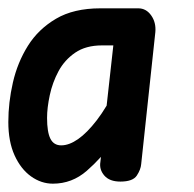

<svg xmlns="http://www.w3.org/2000/svg" viewBox="-20 -436 467 461"><path d="M107 5Q79 5 54.5 -12.5Q30 -30 15 -63Q0 -96 0 -143Q0 -190 11 -238Q22 -286 47 -326Q72 -366 114.5 -391Q157 -416 221 -416H285L275 -327H225Q186 -327 160.5 -309.5Q135 -292 120.5 -265Q106 -238 99.5 -207.5Q93 -177 93 -153Q93 -119 101 -103Q109 -87 127 -87Q146 -87 167.5 -102Q189 -117 212.5 -147.5Q236 -178 261 -228L250 -94Q224 -57 188.5 -26Q153 5 107 5ZM269 0Q243 0 230.5 -14.5Q218 -29 221 -47L262 -416H312Q331 -416 343 -399Q355 -382 353 -359L319 -42Q318 -29 308.5 -14.5Q299 0 269 0Z"/></svg>

Font: Edu NSW ACT Foundation SemiBold
Style: Regular
Weight: 600
Version: Version 1.003